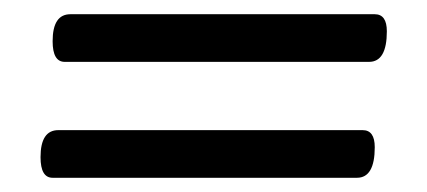

<svg xmlns="http://www.w3.org/2000/svg" viewBox="-20 -358 600 270"><path d="M507 -338Q524 -338 524 -314Q524 -271 499 -271H71Q54 -271 54 -300Q54 -338 79 -338ZM490 -175Q507 -175 507 -151Q507 -108 482 -108H54Q37 -108 37 -137Q37 -175 62 -175Z"/></svg>

Font: Asap
Style: Italic
Weight: 400
Italic angle: -6°
Designer: Pablo Cosgaya
Foundry: Pablo Cosgaya
Version: Version 1.007;PS 001.007;hotconv 1.0.70;makeotf.lib2.5.58329